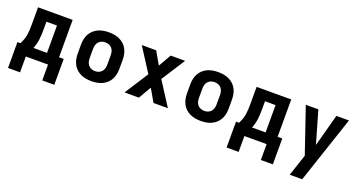

<svg xmlns="http://www.w3.org/2000/svg" viewBox="-44 -1147 3688 1981"><g transform="rotate(20 1800.0 -156.5)"><path d="M46 174V-110H79Q92 -135 101.5 -161Q111 -187 115.5 -214.5Q120 -242 121.5 -269.5Q123 -297 123 -325V-520H503V-110H554V174H422V0H178V174ZM371 -110V-410H255V-325Q255 -298 254 -270.5Q253 -243 249.5 -216Q246 -189 239 -162Q232 -135 222 -110Z M900 8Q870 8 840 3Q810 -2 783 -14.5Q756 -27 733.5 -47.5Q711 -68 697 -94.5Q683 -121 677 -150.5Q671 -180 671 -210V-310Q671 -340 677 -369.5Q683 -399 697 -425.5Q711 -452 733.5 -472.5Q756 -493 783 -505.5Q810 -518 840 -523Q870 -528 900 -528Q930 -528 960 -523Q990 -518 1017 -505.5Q1044 -493 1066.5 -472.5Q1089 -452 1103 -425.5Q1117 -399 1123 -369.5Q1129 -340 1129 -310V-210Q1129 -180 1123 -150.5Q1117 -121 1103 -94.5Q1089 -68 1066.5 -47.5Q1044 -27 1017 -14.5Q990 -2 960 3Q930 8 900 8ZM900 -102Q921 -102 940.5 -109.5Q960 -117 973.5 -133Q987 -149 992 -169Q997 -189 997 -210V-310Q997 -331 992 -351Q987 -371 973.5 -387Q960 -403 940.5 -410.5Q921 -418 900 -418Q879 -418 859.5 -410.5Q840 -403 826.5 -387Q813 -371 808 -351Q803 -331 803 -310V-210Q803 -189 808 -169Q813 -149 826.5 -133Q840 -117 859.5 -109.5Q879 -102 900 -102Z M1262 0 1429 -260 1262 -520H1420L1500 -381L1580 -520H1738L1571 -260L1738 0H1580L1500 -139L1420 0Z M2100 8Q2070 8 2040 3Q2010 -2 1983 -14.5Q1956 -27 1933.5 -47.5Q1911 -68 1897 -94.5Q1883 -121 1877 -150.5Q1871 -180 1871 -210V-310Q1871 -340 1877 -369.5Q1883 -399 1897 -425.5Q1911 -452 1933.5 -472.5Q1956 -493 1983 -505.5Q2010 -518 2040 -523Q2070 -528 2100 -528Q2130 -528 2160 -523Q2190 -518 2217 -505.5Q2244 -493 2266.5 -472.5Q2289 -452 2303 -425.5Q2317 -399 2323 -369.5Q2329 -340 2329 -310V-210Q2329 -180 2323 -150.5Q2317 -121 2303 -94.5Q2289 -68 2266.5 -47.5Q2244 -27 2217 -14.5Q2190 -2 2160 3Q2130 8 2100 8ZM2100 -102Q2121 -102 2140.5 -109.5Q2160 -117 2173.5 -133Q2187 -149 2192 -169Q2197 -189 2197 -210V-310Q2197 -331 2192 -351Q2187 -371 2173.5 -387Q2160 -403 2140.5 -410.5Q2121 -418 2100 -418Q2079 -418 2059.5 -410.5Q2040 -403 2026.5 -387Q2013 -371 2008 -351Q2003 -331 2003 -310V-210Q2003 -189 2008 -169Q2013 -149 2026.5 -133Q2040 -117 2059.5 -109.5Q2079 -102 2100 -102Z M2446 174V-110H2479Q2492 -135 2501.5 -161Q2511 -187 2515.5 -214.5Q2520 -242 2521.5 -269.5Q2523 -297 2523 -325V-520H2903V-110H2954V174H2822V0H2578V174ZM2771 -110V-410H2655V-325Q2655 -298 2654 -270.5Q2653 -243 2649.5 -216Q2646 -189 2639 -162Q2632 -135 2622 -110Z M3154 215Q3169 171 3183.5 126.5Q3198 82 3213 38L3233 -22L3063 -520H3201L3303 -166L3399 -520H3537L3291 215Z"/></g></svg>

Font: Iosevka Aile Extrabold
Style: Regular
Weight: 800
Designer: Belleve Invis
Foundry: Belleve Invis
Version: Version 27.3.5; ttfautohint (v1.8.4)